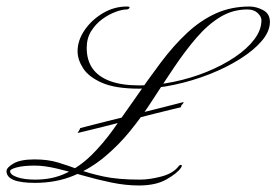

<svg xmlns="http://www.w3.org/2000/svg" viewBox="-123 -561 848 589"><path d="M266 -541Q277 -541 274 -536.5Q271 -532 265 -532Q252 -532 231.5 -524.5Q211 -517 191 -502.5Q171 -488 157 -466Q143 -444 143 -414Q143 -377 160.5 -351.5Q178 -326 214 -312.5Q250 -299 305 -299Q357 -299 410 -310Q463 -321 511 -340.5Q559 -360 597 -385.5Q635 -411 657 -440Q679 -469 679 -499Q679 -510 667.5 -521Q656 -532 636 -532Q591 -532 553 -509Q515 -486 480 -445.5Q445 -405 409.5 -352Q374 -299 335 -239Q310 -201 276.5 -159.5Q243 -118 200 -81.5Q157 -45 103.5 -22.5Q50 0 -16 0Q-103 0 -103 -36Q-103 -47 -81.5 -59.5Q-60 -72 -17 -72Q24 -72 55 -62.5Q86 -53 118.5 -41Q151 -29 195 -19.5Q239 -10 306 -10Q336 -10 372 -19.5Q408 -29 425 -51Q429 -56 433 -55Q437 -54 432 -46Q420 -29 387.5 -10.5Q355 8 303 8Q263 8 219 -1Q175 -10 132 -22.5Q89 -35 51 -44Q13 -53 -16 -53Q-51 -53 -71.5 -47.5Q-92 -42 -92 -36Q-92 -25 -70.5 -17.5Q-49 -10 -15 -10Q39 -10 81 -30.5Q123 -51 158 -85.5Q193 -120 224.5 -164Q256 -208 288 -254Q331 -317 370.5 -369.5Q410 -422 451.5 -460.5Q493 -499 539.5 -520Q586 -541 643 -541Q663 -541 684 -530Q705 -519 705 -494Q705 -465 680.5 -436Q656 -407 614 -380.5Q572 -354 520 -333.5Q468 -313 412 -301Q356 -289 304 -289Q231 -289 190 -307Q149 -325 132 -351.5Q115 -378 115 -404Q115 -437 136.5 -468.5Q158 -500 192.5 -520.5Q227 -541 266 -541ZM123 -168Q123 -168 146 -174Q169 -180 205 -189Q241 -198 281.5 -208Q322 -218 358 -227Q394 -236 417 -242Q440 -248 440 -248Q440 -244 436 -240.5Q432 -237 432 -232Q432 -232 409 -226.5Q386 -221 350 -212Q314 -203 273.5 -192.5Q233 -182 197 -173Q161 -164 138 -158.5Q115 -153 115 -153Q117 -157 119.5 -160.5Q122 -164 123 -168Z"/></svg>

Font: Kapakana
Style: Regular
Weight: 400
Designer: Kousuke Nagai
Version: Version 1.002